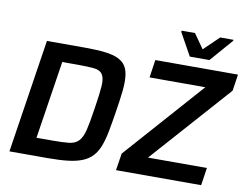

<svg xmlns="http://www.w3.org/2000/svg" viewBox="-90 -1017 1479 1146"><g transform="rotate(10 649.0 -444.0)"><path d="M34 0ZM34 0ZM34 0 140 -688H370Q443 -688 493 -682Q543 -676 574 -661Q605 -646 620 -621Q635 -596 638.5 -557.5Q642 -519 636 -466.5Q630 -414 619 -344Q608 -274 598 -221.5Q588 -169 573 -130.5Q558 -92 535 -67Q512 -42 476 -27Q440 -12 388.5 -6Q337 0 264 0ZM179 -108H272Q338 -108 375 -112Q412 -116 433.5 -138Q455 -160 466.5 -208Q478 -256 491 -344Q505 -432 508 -479.5Q511 -527 496.5 -549.5Q482 -572 446 -576Q410 -580 345 -580H252ZM680 0 696 -103 1119 -580H781L797 -688H1298L1283 -588L855 -107H1212L1196 0ZM920 -744ZM996 -744 920 -881 922 -888H1002L1064 -800L1155 -888H1236L1234 -881L1115 -744Z"/></g></svg>

Font: Azeri Sans SemiBold
Style: Italic
Weight: 600
Designer: Hector Gatti & Omnibus-Type (original fonts) / Cristiano Sobral (main changes and remastering)
Foundry: Omnibus-Type
Version: Version 0.07;August 21, 2020;FontCreator 13.0.0.2681 64-bit;